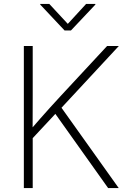

<svg xmlns="http://www.w3.org/2000/svg" viewBox="-20 -963 657 983"><path d="M136.2 -243.7 131.3 -293Q159.2 -325.2 185.3 -355Q211.4 -384.8 238 -414.1Q264.6 -443.4 293 -474.1L528.3 -727.5H588.4L285.2 -400.9L279.8 -397.5ZM102.1 0V-727.5H147.5V-471.7L147 -299.8L147.5 -274.4V0ZM533.7 0 254.4 -392.6 285.2 -424.8 587.9 0ZM232.4 -942.9 327.1 -840.8 420.9 -942.9H468.3V-939.5L343.3 -807.1H310.5L186 -939.5V-942.9Z"/></svg>

Font: Inter 16pt ExtraLight
Style: Regular
Weight: 250
Version: Version 4.001;git-66647c0bb